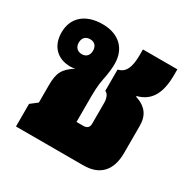

<svg xmlns="http://www.w3.org/2000/svg" viewBox="-124 -640 752 758"><g transform="rotate(30 252.5 -260.5)"><path d="M41 0H348C424 0 463 -44 463 -123V-246C463 -294 442 -323 393 -339V-342C454 -358 480 -405 480 -490V-514H323V-490C323 -430 309 -403 276 -395V-298C287 -295 296 -278 296 -255V-159C296 -144 287 -135 271 -135H239V-223C239 -269 239 -300 246 -333C252 -362 255 -387 255 -409C255 -479 209 -521 136 -521C59 -521 11 -480 11 -412C11 -350 49 -312 108 -312C116 -312 124 -313 131 -315H130C84 -285 72 -263 72 -205V-127L41 -103ZM123 -377C103 -377 90 -390 90 -411C90 -433 103 -445 123 -445C143 -445 155 -432 155 -411C155 -390 143 -377 123 -377Z"/></g></svg>

Font: Noto Sans Thai Looped UI Narrow Black
Style: Regular
Weight: 900
Width: 4
Designer: Cadson Demak Team
Foundry: Cadson Demak Co., Ltd.
Version: Version 1.000